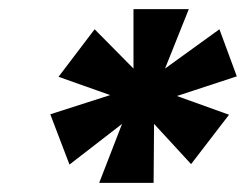

<svg xmlns="http://www.w3.org/2000/svg" viewBox="-20 -760 538 420"><path d="M341 -610 460 -696 498 -593 367 -550 481 -509 398 -401 317 -489 316 -360H197L247 -489L132 -400L90 -510L221 -552L108 -592L187 -696L272 -610V-740H393Z"/></svg>

Font: Albert Sans Black
Style: Italic
Weight: 900
Italic angle: -11.25°
Designer: Andreas Rasmussen
Foundry: a.Foundry
Version: Version 1.025